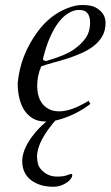

<svg xmlns="http://www.w3.org/2000/svg" viewBox="-20 -459 430 746"><path d="M210.9 -26.4Q257.3 -26.4 324.2 -67.4L331.1 -55.2Q279.8 -15.6 214.8 4.4Q186.5 13.2 157 13.2Q127.4 13.2 106.9 0.7Q86.4 -11.7 73.2 -32.7Q48.8 -72.8 48.8 -136.2Q58.6 -244.6 127 -336.9Q173.3 -399.4 238.3 -425.8Q271.5 -439.5 298.1 -439.5Q324.7 -439.5 339.4 -434.8Q354 -430.2 365.2 -420.9Q390.1 -400.9 390.1 -370.4Q390.1 -339.8 377.2 -317.9Q364.3 -295.9 343.3 -279.8Q322.3 -263.7 295.4 -252Q268.6 -240.2 241 -231.4Q213.4 -222.7 186.8 -215.6Q160.2 -208.5 140.1 -201.2Q124.5 -164.6 124.5 -126.5Q124.5 -58.1 170.9 -34.7Q187.5 -26.4 210.9 -26.4ZM147 -230.5Q147 -222.2 160.2 -222.2Q233.9 -243.7 265.6 -265.9Q297.4 -288.1 313.7 -312.5Q330.1 -336.9 330.1 -371.1Q330.1 -405.8 308.6 -416.5Q301.3 -420.4 285.4 -420.4Q269.5 -420.4 251.5 -410.9Q233.4 -401.4 218.8 -385.5Q204.1 -369.6 192.4 -349.6Q180.7 -329.6 171.9 -308.6Q157.2 -273.4 147 -230.5ZM203.1 0Q124 88.4 124 148.9Q124 181.2 138.2 197.8Q163.6 227.1 201.2 227.1Q227.1 227.1 240 221.9Q252.9 216.8 256.8 216.8Q260.7 216.8 260.7 222.7Q260.7 228.5 254.2 237.1Q247.6 245.6 236.8 252Q214.4 266.6 188 266.6Q161.6 266.6 139.6 260.3Q117.7 253.9 101.1 241.2Q66.4 214.8 66.4 167Q66.4 124 103.5 73.2Q133.8 31.2 177.7 0Z"/></svg>

Font: Cardo-Italic
Style: Italic
Weight: 400
Italic angle: -12°
Designer: David J. Perry
Foundry: David J. Perry
Version: Version 0.991